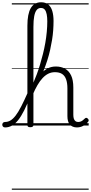

<svg xmlns="http://www.w3.org/2000/svg" viewBox="-104 -1104 800 1689"><path d="M-59 17Q-72 17 -78 9.5Q-84 2 -84 -7Q-84 -16 -78 -23.5Q-72 -31 -59 -31Q-34 -31 -11.5 -44.5Q11 -58 34 -88Q57 -118 83 -168.5Q109 -219 142 -294Q148 -307 154.5 -303Q161 -299 165 -287Q169 -275 164 -262Q136 -187 109 -133.5Q82 -80 55.5 -47Q29 -14 0.5 1.5Q-28 17 -59 17ZM573 17Q553 17 537 10.5Q521 4 510.5 -8Q500 -20 494.5 -38.5Q489 -57 489 -82V-326Q489 -374 477.5 -406Q466 -438 442 -453.5Q418 -469 379 -469Q348 -469 321.5 -456Q295 -443 271 -417.5Q247 -392 225.5 -355Q204 -318 183 -269L162 -292Q183 -342 206 -383.5Q229 -425 256 -455.5Q283 -486 315.5 -502.5Q348 -519 387 -519Q433 -519 467.5 -500Q502 -481 521.5 -440.5Q541 -400 541 -334V-94Q541 -74 545.5 -60Q550 -46 559.5 -38.5Q569 -31 583 -31Q593 -31 603 -34Q613 -37 623 -44.5Q633 -52 643 -62Q649 -68 655.5 -67.5Q662 -67 669 -60Q675 -54 676 -47.5Q677 -41 672 -34Q661 -19 644.5 -7Q628 5 610 11Q592 17 573 17ZM162 15Q149 15 143 10.5Q137 6 137 -4V-878Q137 -982 167 -1033Q197 -1084 258 -1084Q297 -1084 321 -1064Q345 -1044 356 -1007Q367 -970 367 -919Q367 -880 364 -838Q361 -796 354 -753Q347 -710 337 -665Q327 -620 312.5 -574.5Q298 -529 280 -483.5Q262 -438 239.5 -393.5Q217 -349 190 -306V-4Q190 6 183 10.5Q176 15 162 15ZM190 -377Q205 -411 220 -451.5Q235 -492 248.5 -537Q262 -582 274 -630Q286 -678 294.5 -726.5Q303 -775 307.5 -823.5Q312 -872 312 -916Q312 -951 307 -977.5Q302 -1004 290 -1019Q278 -1034 256 -1034Q233 -1034 218.5 -1016Q204 -998 197 -961.5Q190 -925 190 -867ZM0 555H676V565H0ZM0 -20H676V0H0ZM0 -505H676V-500H0ZM0 -1075H676V-1065H0Z"/></svg>

Font: Playwrite AR Guides
Style: Regular
Weight: 400
Designer: Veronika Burian, José Scaglione
Foundry: TypeTogether
Version: Version 1.003